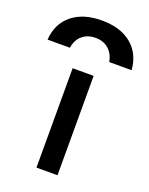

<svg xmlns="http://www.w3.org/2000/svg" viewBox="-226 -867 735 944"><g transform="rotate(20 141.0 -395.0)"><path d="M141 -790Q238 -790 296 -742.5Q354 -695 361 -610H244Q236 -652 209 -675.5Q182 -699 141 -699Q99 -699 71.5 -675.5Q44 -652 38 -610H-79Q-73 -695 -14.5 -742.5Q44 -790 141 -790ZM85 0V-520H195V0Z"/></g></svg>

Font: M PLUS 2 Medium
Style: Regular
Weight: 500
Designer: Coji Morishita
Foundry: UNDERFOREST DESIGN
Version: Version 1.001